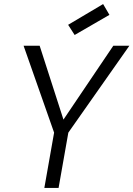

<svg xmlns="http://www.w3.org/2000/svg" viewBox="-20 -924 656 944"><path d="M96 -699H175L292 -336L537 -699H616L316 -272L268 0H198L246 -272ZM518 -851 347 -752 315 -802 487 -904Z"/></svg>

Font: SVN-Poppins Light
Style: Italic
Weight: 300
Italic angle: -10°
Designer: Ninad Kale (Devanagari), Jonny Pinhorn (Latin)
Foundry: Indian Type Foundry
Version: Version 3.002 2017; ttfautohint (v1.8.3)